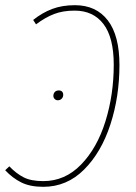

<svg xmlns="http://www.w3.org/2000/svg" viewBox="-29 -711 524 741"><path d="M-9 -54 7 -69Q34 -41 62.5 -26.5Q91 -12 138 -12Q222 -12 284 -76Q346 -140 378 -243Q410 -346 410 -461Q410 -566 370.5 -618Q331 -670 259 -670Q214 -670 180 -657Q146 -644 110 -617L99 -634Q134 -662 172.5 -676.5Q211 -691 260 -691Q342 -691 387 -632.5Q432 -574 432 -460Q432 -338 397 -230.5Q362 -123 295.5 -56.5Q229 10 138 10Q87 10 53 -7Q19 -24 -9 -54ZM177 -341Q177 -350 182.5 -356Q188 -362 198 -362Q206 -362 210.5 -357.5Q215 -353 215 -345Q215 -336 209 -330Q203 -324 194 -324Q187 -324 182 -329Q177 -334 177 -341Z"/></svg>

Font: Fira Sans Extra Condensed Thin
Style: Italic
Weight: 250
Width: 3
Italic angle: -8°
Designer: Carrois Corporate & Edenspiekermann AG
Foundry: Carrois Corporate GbR & Edenspiekermann AG
Version: Version 4.203